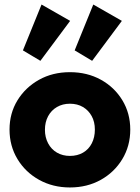

<svg xmlns="http://www.w3.org/2000/svg" viewBox="-20 -815 616 846"><path d="M288 11Q213 11 152.5 -22.5Q92 -56 57 -114Q22 -172 22 -244Q22 -316 57 -373Q92 -430 152 -463.5Q212 -497 288 -497Q364 -497 424 -464Q484 -431 519 -373.5Q554 -316 554 -244Q554 -172 519 -114Q484 -56 424 -22.5Q364 11 288 11ZM288 -128Q321 -128 346 -142.5Q371 -157 384.5 -183.5Q398 -210 398 -244Q398 -278 384 -303.5Q370 -329 345.5 -343.5Q321 -358 288 -358Q256 -358 231 -343.5Q206 -329 192 -303Q178 -277 178 -243Q178 -210 192 -183.5Q206 -157 231 -142.5Q256 -128 288 -128ZM158 -547 81 -593 163 -795 289 -723ZM386 -547 309 -593 391 -795 517 -723Z"/></svg>

Font: Outfit
Style: Bold
Weight: 700
Designer: Rodrigo Fuenzalida
Foundry: fragTYPE
Version: Version 1.100;gftools[0.9.27]